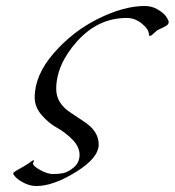

<svg xmlns="http://www.w3.org/2000/svg" viewBox="-20 -480 584 642"><path d="M94 58 90 66Q90 75 114.5 88.5Q139 102 157 102Q175 102 191 99Q207 96 226.5 80Q246 64 246 37.5Q246 11 222.5 -13Q199 -37 171 -52.5Q143 -68 119.5 -95Q96 -122 96 -154Q96 -229 160 -302.5Q224 -376 309.5 -418Q395 -460 464 -460Q488 -460 508 -448Q528 -436 536 -424Q544 -412 544 -406.5Q544 -401 540 -397Q536 -393 524 -387.5Q512 -382 506 -379Q502 -376 496 -370Q486 -360 482 -360Q478 -360 478 -364Q478 -382 454.5 -401Q431 -420 404 -420Q308 -420 238 -342Q168 -264 168 -182Q168 -134 218 -102Q239 -88 260 -74Q310 -42 310 3Q310 48 234 95Q158 142 102 142Q81 142 62 132.5Q43 123 33.5 113.5Q24 104 24 100Q24 96 45 84.5Q66 73 73.5 67.5Q81 62 85.5 59Q90 56 92 56Q94 56 94 58Z"/></svg>

Font: Miama
Style: Regular
Weight: 400
Italic angle: 16.5°
Designer: Linus Romer
Foundry: Linus Romer
Version: 0.32